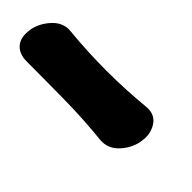

<svg xmlns="http://www.w3.org/2000/svg" viewBox="-25 -195 549 549"><g transform="rotate(45 249.5 80.0)"><path d="M432 81Q426 113 403 137.5Q380 162 348 160Q272 152 195 151Q118 150 40 150Q8 150 -7.5 131.5Q-23 113 -18 81V79Q-12 47 11.5 22Q35 -3 66 0Q218 15 373 0Q406 -3 422 22Q438 47 432 79Z"/></g></svg>

Font: Winky Sans
Style: Bold Italic
Weight: 700
Italic angle: -8.97852°
Designer: Simon Atzbach
Foundry: typofactur
Version: Version 1.205